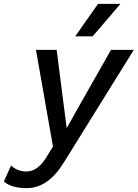

<svg xmlns="http://www.w3.org/2000/svg" viewBox="-117 -758 712 993"><path d="M390 -738H506L362 -570H272ZM22 215Q-57 215 -97 181L-60 98Q-26 129 19 129Q75 129 118 63L157 0L69 -500H176L212 -219L228 -95L294 -213L457 -500H575L214 81Q132 215 22 215Z"/></svg>

Font: Elaine Sans Medium
Style: Italic
Weight: 500
Italic angle: -13°
Designer: Wei Huang
Foundry: Wei Huang
Version: Version 2.001;December 24, 2019;FontCreator 12.0.0.2547 64-b